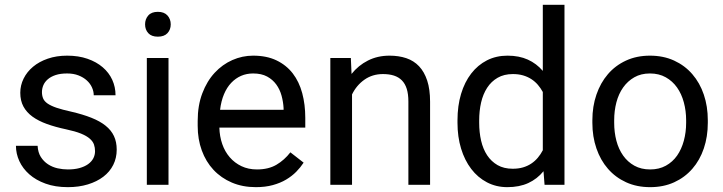

<svg xmlns="http://www.w3.org/2000/svg" viewBox="-20 -770 3014 800"><path d="M376 -140.1Q376 -154.8 371.6 -167.7Q367.2 -180.7 354.2 -192.1Q341.3 -203.6 317.4 -213.4Q293.5 -223.1 254.4 -231.4Q210.4 -240.7 175.3 -253.4Q140.1 -266.1 115.5 -283.9Q90.8 -301.8 77.6 -326.2Q64.5 -350.6 64.5 -383.3Q64.5 -414.6 78.4 -442.6Q92.3 -470.7 117.7 -491.9Q143.1 -513.2 179.2 -525.6Q215.3 -538.1 259.8 -538.1Q307.1 -538.1 344.5 -525.1Q381.8 -512.2 408 -489.7Q434.1 -467.3 447.8 -437.3Q461.4 -407.2 461.4 -373H370.6Q370.6 -389.2 363.3 -405.5Q356 -421.9 341.8 -434.8Q327.6 -447.8 307.1 -455.8Q286.6 -463.9 259.8 -463.9Q231.4 -463.9 211.7 -457.3Q191.9 -450.7 179.2 -439.7Q166.5 -428.7 160.6 -414.8Q154.8 -400.9 154.8 -386.2Q154.8 -371.6 159.7 -359.9Q164.6 -348.1 178.2 -338.6Q191.9 -329.1 215.6 -321Q239.3 -313 276.9 -304.7Q325.2 -293.5 360.8 -279.3Q396.5 -265.1 419.9 -246.3Q443.4 -227.5 454.8 -203.1Q466.3 -178.7 466.3 -146.5Q466.3 -111.8 451.9 -83Q437.5 -54.2 410.6 -33.7Q383.8 -13.2 346.2 -1.7Q308.6 9.8 262.7 9.8Q210 9.8 169.7 -4.9Q129.4 -19.5 102.1 -43.7Q74.7 -67.9 60.5 -98.9Q46.4 -129.9 46.4 -162.6H136.7Q138.2 -134.8 150.1 -116Q162.1 -97.2 180.2 -85.4Q198.2 -73.7 219.7 -68.8Q241.2 -64 262.7 -64Q290.5 -64 311.5 -69.8Q332.5 -75.7 346.9 -85.9Q361.3 -96.2 368.7 -110.1Q376 -124 376 -140.1Z M682.1 0H591.8V-528.3H682.1ZM584.5 -668.5Q584.5 -690.4 597.9 -705.6Q611.3 -720.7 637.7 -720.7Q664.1 -720.7 677.7 -705.6Q691.4 -690.4 691.4 -668.5Q691.4 -646.5 677.7 -631.8Q664.1 -617.2 637.7 -617.2Q611.3 -617.2 597.9 -631.8Q584.5 -646.5 584.5 -668.5Z M1045.9 9.8Q990.7 9.8 946 -9.3Q901.4 -28.3 869.6 -62.3Q837.9 -96.2 820.8 -143.1Q803.7 -189.9 803.7 -245.6V-266.1Q803.7 -330.6 823 -381.3Q842.3 -432.1 874.5 -466.8Q906.7 -501.5 948.2 -519.8Q989.7 -538.1 1034.7 -538.1Q1091.3 -538.1 1132.3 -518.3Q1173.3 -498.5 1200 -463.9Q1226.6 -429.2 1239.3 -381.8Q1252 -334.5 1252 -278.8V-238.3H894Q895 -201.7 906 -169.9Q917 -138.2 937.3 -114.7Q957.5 -91.3 986.1 -77.6Q1014.6 -64 1050.8 -64Q1098.6 -64 1131.8 -83.5Q1165 -103 1189.9 -135.3L1245.1 -92.3Q1232.4 -72.8 1214.4 -54.4Q1196.3 -36.1 1172.1 -21.7Q1147.9 -7.3 1116.7 1.2Q1085.4 9.8 1045.9 9.8ZM1034.7 -463.9Q1007.3 -463.9 984.4 -453.9Q961.4 -443.8 943.4 -424.8Q925.3 -405.8 913.3 -377.4Q901.4 -349.1 897 -312.5H1161.6V-319.3Q1160.2 -345.7 1153.1 -371.6Q1146 -397.5 1131.1 -418Q1116.2 -438.5 1092.8 -451.2Q1069.3 -463.9 1034.7 -463.9Z M1441.9 -528.3 1444.8 -461.9Q1473.1 -497.6 1513.2 -517.8Q1553.2 -538.1 1603 -538.1Q1641.6 -538.1 1672.9 -527.6Q1704.1 -517.1 1726.1 -493.9Q1748 -470.7 1760 -434.3Q1772 -397.9 1772 -346.2V0H1681.6V-347.2Q1681.6 -377.9 1674.8 -399.7Q1668 -421.4 1654.5 -435.1Q1641.1 -448.7 1621.3 -455.1Q1601.6 -461.4 1575.7 -461.4Q1531.7 -461.4 1498.5 -438Q1465.3 -414.6 1446.8 -376.5V0H1356.4V-528.3Z M1886.2 -268.6Q1886.2 -329.1 1901.1 -378.7Q1916 -428.2 1943.4 -463.6Q1970.7 -499 2009 -518.6Q2047.4 -538.1 2094.7 -538.1Q2143.1 -538.1 2179.2 -521.7Q2215.3 -505.4 2241.7 -474.6V-750H2332V0H2249L2244.6 -56.6Q2218.3 -24.4 2181.2 -7.3Q2144 9.8 2093.8 9.8Q2047.4 9.8 2009 -10.3Q1970.7 -30.3 1943.4 -66.2Q1916 -102.1 1901.1 -151.1Q1886.2 -200.2 1886.2 -258.3ZM1976.6 -258.3Q1976.6 -218.8 1984.6 -183.8Q1992.7 -148.9 2009.8 -123Q2026.9 -97.2 2053.2 -82Q2079.6 -66.9 2116.2 -66.9Q2140.1 -66.9 2159.2 -72.5Q2178.2 -78.1 2193.6 -88.4Q2209 -98.6 2220.9 -112.8Q2232.9 -127 2241.7 -144V-386.7Q2232.9 -402.8 2221.2 -416.5Q2209.5 -430.2 2194.1 -440.2Q2178.7 -450.2 2159.7 -455.8Q2140.6 -461.4 2117.2 -461.4Q2080.1 -461.4 2053.5 -446Q2026.9 -430.7 2009.8 -404.3Q1992.7 -377.9 1984.6 -343Q1976.6 -308.1 1976.6 -268.6Z M2448.2 -269Q2448.2 -326.7 2465.1 -375.7Q2481.9 -424.8 2512.9 -460.9Q2543.9 -497.1 2588.4 -517.6Q2632.8 -538.1 2688 -538.1Q2744.1 -538.1 2788.8 -517.6Q2833.5 -497.1 2864.7 -460.9Q2896 -424.8 2912.6 -375.7Q2929.2 -326.7 2929.2 -269V-258.3Q2929.2 -200.7 2912.6 -151.6Q2896 -102.5 2864.7 -66.7Q2833.5 -30.8 2789.1 -10.5Q2744.6 9.8 2689 9.8Q2633.3 9.8 2588.9 -10.5Q2544.4 -30.8 2513.2 -66.7Q2481.9 -102.5 2465.1 -151.6Q2448.2 -200.7 2448.2 -258.3ZM2539.1 -258.3Q2539.1 -218.8 2548.3 -183.6Q2557.6 -148.4 2576.4 -121.8Q2595.2 -95.2 2623.3 -79.6Q2651.4 -64 2689 -64Q2726.1 -64 2754.4 -79.6Q2782.7 -95.2 2801.3 -121.8Q2819.8 -148.4 2829.3 -183.6Q2838.9 -218.8 2838.9 -258.3V-269Q2838.9 -308.1 2829.3 -343.5Q2819.8 -378.9 2801 -405.5Q2782.2 -432.1 2753.9 -448Q2725.6 -463.9 2688 -463.9Q2650.9 -463.9 2623 -448Q2595.2 -432.1 2576.4 -405.5Q2557.6 -378.9 2548.3 -343.5Q2539.1 -308.1 2539.1 -269Z"/></svg>

Font: Dirooz
Style: Regular
Weight: 400
Foundry: DejaVu fonts team - Redesigned by Saber Rastikerdar
Version: Version 0.2.1